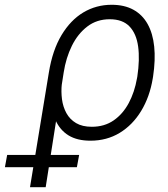

<svg xmlns="http://www.w3.org/2000/svg" viewBox="-143 -573 696 796"><path d="M-18.6 203.1 59.6 -272.5Q74.7 -365.2 112.1 -427.5Q149.4 -489.7 202.6 -521.5Q255.9 -553.2 319.8 -553.2Q372.6 -553.2 409.9 -532.7Q447.3 -512.2 469 -473.4Q490.7 -434.6 496.3 -379.9Q502 -325.2 491.7 -256.3L490.2 -247.1Q477.5 -170.9 442.1 -112.8Q406.7 -54.7 353.3 -22.2Q299.8 10.3 231.9 10.3Q176.8 10.3 141.1 -11.7Q105.5 -33.7 86.9 -75.2Q68.4 -116.7 63.5 -174.3L113.3 -225.1Q109.9 -192.9 114 -161.4Q118.2 -129.9 132.3 -104Q146.5 -78.1 172.4 -62.7Q198.2 -47.4 237.8 -47.4Q290 -47.4 328.4 -74Q366.7 -100.6 390.9 -146Q415 -191.4 424.8 -247.6L426.3 -255.4Q437 -326.7 429.7 -380.1Q422.4 -433.6 393.8 -463.4Q365.2 -493.2 312 -493.2Q258.3 -493.2 219 -463.1Q179.7 -433.1 155 -383.1Q130.4 -333 121.1 -272.9L46.4 203.1ZM-122.6 120.1 -113.3 69.3H185.1L175.8 120.1Z"/></svg>

Font: Inter Tight Light
Style: Italic
Weight: 300
Italic angle: -9.39999°
Designer: Rasmus Andersson
Foundry: rsms
Version: Version 3.004